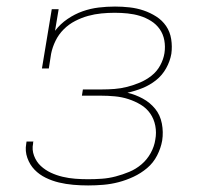

<svg xmlns="http://www.w3.org/2000/svg" viewBox="-20 -558 640 586"><path d="M249 8Q226 8 203.5 6Q181 4 160 -1Q139 -6 119.5 -15.5Q100 -25 85.5 -40Q71 -55 63.5 -76Q56 -97 60 -119Q60 -121 60.5 -122.5Q61 -124 61 -126H82Q81 -124 81 -123Q81 -122 81 -120Q77 -101 84 -82.5Q91 -64 104.5 -51.5Q118 -39 135 -31Q152 -23 171 -18.5Q190 -14 209.5 -12.5Q229 -11 249 -11Q270 -11 291 -12.5Q312 -14 333 -19.5Q354 -25 374.5 -33.5Q395 -42 412 -56.5Q429 -71 440 -91Q451 -111 454 -132Q458 -153 454 -174Q450 -195 438.5 -211.5Q427 -228 409.5 -238.5Q392 -249 372 -255.5Q352 -262 330.5 -264Q309 -266 288 -266H230L233 -285H291Q310 -285 329.5 -286.5Q349 -288 368.5 -293Q388 -298 407 -306Q426 -314 442.5 -327Q459 -340 469 -358.5Q479 -377 482 -396Q485 -416 481.5 -435Q478 -454 467.5 -469Q457 -484 441 -494Q425 -504 407 -509.5Q389 -515 369.5 -517Q350 -519 330 -519Q310 -519 289.5 -517Q269 -515 249 -509.5Q229 -504 209.5 -494Q190 -484 174.5 -468.5Q159 -453 149.5 -433.5Q140 -414 136 -394L129 -349H108L138 -530H159L148 -464Q164 -485 186 -500Q208 -515 232 -523.5Q256 -532 281 -535Q306 -538 331 -538Q353 -538 375.5 -535.5Q398 -533 418.5 -526Q439 -519 457 -507.5Q475 -496 487 -478.5Q499 -461 502.5 -438.5Q506 -416 503 -394Q499 -371 487 -349.5Q475 -328 456 -313Q437 -298 414.5 -289Q392 -280 369 -275Q394 -269 416 -257Q438 -245 453.5 -226Q469 -207 474 -181Q479 -155 475 -129Q471 -106 459.5 -83.5Q448 -61 429 -45Q410 -29 387.5 -18.5Q365 -8 342 -2Q319 4 295.5 6Q272 8 249 8Z"/></svg>

Font: Iosevka Slab ThExObl
Style: Regular
Weight: 100
Width: 7
Italic angle: -9°
Monospace: yes
Designer: Belleve Invis
Foundry: Belleve Invis
Version: Version 11.1.1; ttfautohint (v1.8.3)